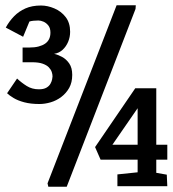

<svg xmlns="http://www.w3.org/2000/svg" viewBox="-20 -711 659 731"><path d="M130 -315Q97 -315 72.5 -321.5Q48 -328 31.5 -338Q15 -348 7 -356L45 -412Q62 -396 82 -383.5Q102 -371 128 -371Q146 -371 156.5 -377Q167 -383 172 -392Q177 -401 178.5 -409Q180 -417 180 -420Q180 -428 177 -437Q174 -446 166 -454.5Q158 -463 142.5 -468.5Q127 -474 102 -474H66V-530H91Q112 -530 127 -534Q142 -538 152 -545Q162 -552 167 -562.5Q172 -573 172 -587Q172 -604 164 -614Q156 -624 145.5 -628.5Q135 -633 126 -633Q116 -633 107 -632Q98 -631 92 -629L68 -571L2 -606Q15 -630 33.5 -649Q52 -668 77 -679Q102 -690 136 -690Q161 -690 187 -679Q213 -668 230 -646Q247 -624 247 -590Q247 -570 239.5 -552Q232 -534 218.5 -521.5Q205 -509 186 -506Q200 -503 216 -494.5Q232 -486 243.5 -469.5Q255 -453 255 -426Q255 -397 243.5 -376.5Q232 -356 213.5 -342Q195 -328 173 -321.5Q151 -315 130 -315ZM427 -2V-47L504 -55V-103H363L342 -151L495 -375H575V-160H617V-103H575V-53L615 -46L617 -2ZM408 -160H504V-299ZM164 0 161 -13 424 -691H497L496 -677L234 0Z"/></svg>

Font: Kreon Light
Style: Bold
Weight: 700
Version: Version 2.002